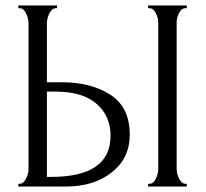

<svg xmlns="http://www.w3.org/2000/svg" viewBox="-20 -680 752 700"><path d="M47 0V-10H52Q65 -10 74.5 -28Q84 -46 84 -62V-595Q84 -613 75 -631.5Q66 -650 52 -650H47V-660H188V-650H181Q168 -648 159.5 -630Q151 -612 151 -595V-380H207Q312 -380 382.5 -334.5Q453 -289 453 -189Q453 -103 387.5 -51.5Q322 0 221 0ZM151 -35H166Q383 -35 383 -185Q383 -258 331.5 -302Q280 -346 184 -346H151ZM520 -650V-660H661V-650H653Q640 -648 632 -631Q624 -614 624 -598V-65Q624 -47 632.5 -29.5Q641 -12 654 -10H661V0H520V-10H525Q539 -10 548 -28Q557 -46 557 -65V-598Q557 -615 548 -632.5Q539 -650 525 -650Z"/></svg>

Font: Forum
Style: Regular
Weight: 400
Designer: Denis Masharov
Foundry: Denis Masharov
Version: Version 1.000